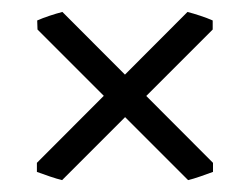

<svg xmlns="http://www.w3.org/2000/svg" viewBox="-20 -412 417 320"><path d="M335 -125.5Q325.7 -122.1 313.7 -117.9Q301.8 -113.8 293.5 -111.8L42.5 -362.8L42 -377.9Q50.8 -381.8 62.5 -385.7Q74.2 -389.6 84 -392.1L335 -140.6ZM41.5 -140.6 292.5 -392.1Q302.2 -389.6 314 -385.7Q325.7 -381.8 334.5 -377.9V-362.8L83.5 -111.8Q75.2 -113.8 63 -117.9Q50.8 -122.1 41.5 -125.5Z"/></svg>

Font: Dai Banna SIL Light
Style: Regular
Weight: 300
Designer: Victor Gaultney
Foundry: SIL International
Version: Version 4.000